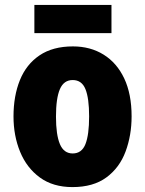

<svg xmlns="http://www.w3.org/2000/svg" viewBox="-20 -752 592 782"><path d="M516 -278Q516 -201 491.5 -135Q467 -69 413.5 -29.5Q360 10 275 10Q196 10 142.5 -29Q89 -68 62 -133.5Q35 -199 35 -278Q35 -361 61 -425.5Q87 -490 141 -526.5Q195 -563 277 -563Q348 -563 402 -529.5Q456 -496 486 -432.5Q516 -369 516 -278ZM208 -277Q208 -203 224 -165Q240 -127 276 -127Q313 -127 328 -165Q343 -203 343 -278Q343 -352 328 -389Q313 -426 276 -426Q240 -426 224 -389Q208 -352 208 -277ZM434 -732V-617H120V-732Z"/></svg>

Font: Noto Sans Kannada Condensed Black
Style: Regular
Weight: 900
Width: 3
Designer: Jelle Bosma - Monotype Design Team
Foundry: Monotype Imaging Inc.
Version: Version 2.005; ttfautohint (v1.8.4.7-5d5b)